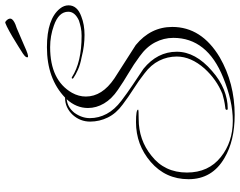

<svg xmlns="http://www.w3.org/2000/svg" viewBox="-110 -697 900 720"><g transform="rotate(-90 340.0 -337.0)"><path d="M269 93Q172 93 108 55Q28 9 28 -80Q28 -166 93 -222Q157 -277 242 -277Q289 -277 289 -269Q289 -267 254 -267Q175 -267 116 -219Q53 -170 53 -86Q53 -5 111 41Q167 86 247 86Q321 86 409 50Q558 -10 558 -137Q558 -173 541 -205.5Q524 -238 489 -263Q458 -286 426.5 -304.5Q395 -323 363 -345Q329 -368 312 -397Q295 -426 295 -457Q295 -501 328 -537Q298 -534 277 -508Q257 -480 257 -450Q257 -417 273 -387Q289 -357 322 -332Q351 -310 381.5 -289.5Q412 -269 442 -249Q506 -197 506 -124Q506 -54 434 8Q400 38 364 52.5Q328 67 293 67Q288 67 288 64Q288 58 295 58Q312 56 325 53Q338 50 348 47Q402 25 443 -20Q488 -71 488 -124Q488 -159 472.5 -190Q457 -221 425 -245Q397 -267 367 -286Q337 -305 308 -327Q275 -351 259.5 -382.5Q244 -414 244 -449Q244 -486 269 -514Q282 -528 298 -535.5Q314 -543 333 -543H334Q405 -611 523 -611Q629 -611 668 -562Q680 -547 680 -530Q680 -497 638 -482Q608 -470 569 -470Q550 -470 529 -472.5Q508 -475 485 -481Q458 -486 439 -494.5Q420 -503 407 -512Q405 -514 405 -515Q405 -518 408 -518Q410 -518 411 -517Q467 -481 566 -481Q583 -481 597 -484Q611 -487 623 -491Q656 -506 656 -531Q656 -567 604 -585Q565 -599 523 -599Q399 -599 352 -517Q338 -492 338 -465Q338 -404 406 -358Q437 -338 468.5 -318Q500 -298 531 -278Q599 -222 599 -141Q599 -31 485 37Q388 93 269 93ZM486 -682Q486 -683 485.5 -683.5Q485 -684 485 -685Q485 -687 487 -690.5Q489 -694 499 -701Q507 -706 525 -717.5Q543 -729 563.5 -741Q584 -753 600 -761Q616 -769 618 -767Q632 -757 630 -746Q627 -737 608 -729Q595 -725 580 -718Q565 -712 555.5 -707.5Q546 -703 531 -697Q509 -687 499.5 -684Q490 -681 486 -682Z"/></g></svg>

Font: Ruthie
Style: Regular
Weight: 400
Designer: Robert E. Leuschke
Foundry: Robert E. Leuschke
Version: Version 1.012